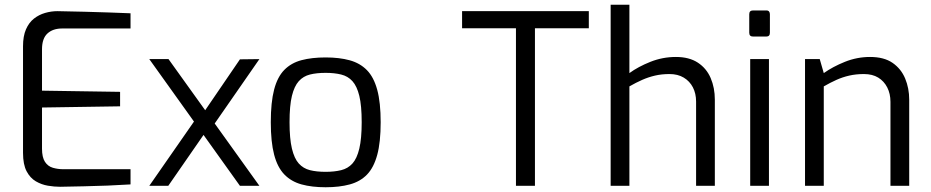

<svg xmlns="http://www.w3.org/2000/svg" viewBox="-20 -783 3924 809"><path d="M233 4Q209 4 182 -0.5Q155 -5 131 -19Q107 -33 92 -61.5Q77 -90 77 -139V-588Q77 -631 89.5 -659.5Q102 -688 123 -704.5Q144 -721 170 -728.5Q196 -736 222 -736Q284 -735 337 -733.5Q390 -732 437.5 -730.5Q485 -729 530 -727V-663H242Q203 -663 180 -642Q157 -621 157 -575V-401L486 -396V-335L157 -330V-157Q157 -120 169.5 -101Q182 -82 203 -76Q224 -70 246 -70H530V-6Q484 -3 433.5 -1Q383 1 332.5 2Q282 3 233 4Z M991 0 609 -534H690L1073 0ZM609 0 810 -289 840 -218 689 0ZM871 -243 836 -306 991 -533 1073 -534Z M1352 6Q1294 6 1250.5 -6Q1207 -18 1178 -48Q1149 -78 1135 -131.5Q1121 -185 1121 -268Q1121 -352 1135 -405.5Q1149 -459 1178 -488.5Q1207 -518 1250.5 -529.5Q1294 -541 1352 -541Q1410 -541 1453.5 -529Q1497 -517 1526 -487.5Q1555 -458 1569.5 -404.5Q1584 -351 1584 -268Q1584 -184 1569.5 -130.5Q1555 -77 1526.5 -47.5Q1498 -18 1454 -6Q1410 6 1352 6ZM1352 -59Q1389 -59 1417.5 -66Q1446 -73 1465 -94Q1484 -115 1494 -157Q1504 -199 1504 -268Q1504 -338 1494 -379Q1484 -420 1465 -441Q1446 -462 1417.5 -469Q1389 -476 1352 -476Q1314 -476 1286 -469Q1258 -462 1239 -441Q1220 -420 1210 -379Q1200 -338 1200 -268Q1200 -199 1210 -157Q1220 -115 1239 -94Q1258 -73 1286 -66Q1314 -59 1352 -59Z M2154 0V-664H1927V-736H2461V-664H2234V0Z M2553 0V-763H2632V-475Q2669 -502 2720.5 -522.5Q2772 -543 2828 -543Q2884 -543 2920.5 -519Q2957 -495 2974.5 -454Q2992 -413 2992 -363V0H2913V-355Q2913 -389 2899.5 -415Q2886 -441 2861 -456Q2836 -471 2801 -471Q2768 -471 2740 -464.5Q2712 -458 2686 -446.5Q2660 -435 2632 -419V0Z M3153 -629Q3137 -629 3137 -645V-723Q3137 -739 3153 -739H3209Q3217 -739 3220.5 -734.5Q3224 -730 3224 -723V-645Q3224 -629 3209 -629ZM3141 0V-534H3220V0Z M3372 0V-534H3434L3451 -475Q3489 -502 3540 -522.5Q3591 -543 3646 -543Q3705 -543 3741 -518Q3777 -493 3794 -452Q3811 -411 3811 -363V0H3732V-354Q3732 -388 3718.5 -414.5Q3705 -441 3680.5 -456Q3656 -471 3620 -471Q3587 -471 3558.5 -464.5Q3530 -458 3504.5 -446.5Q3479 -435 3451 -419V0Z"/></svg>

Font: Exo Thin
Style: Regular
Weight: 400
Version: Version 2.000